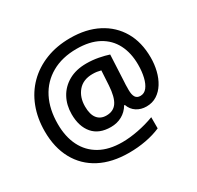

<svg xmlns="http://www.w3.org/2000/svg" viewBox="-168 -913 1226 1193"><g transform="rotate(-30 445.0 -316.5)"><path d="M845 -362Q845 -314 834 -269Q823 -224 801 -188.5Q779 -153 746.5 -132Q714 -111 671 -111Q632 -111 601.5 -130.5Q571 -150 558 -187H553Q531 -150 495.5 -130.5Q460 -111 416 -111Q331 -111 287 -162.5Q243 -214 243 -302Q243 -367 271 -418.5Q299 -470 352 -500Q405 -530 479 -530Q523 -530 564.5 -522Q606 -514 636 -504L627 -320Q626 -311 625.5 -293Q625 -275 625 -256Q625 -221 636 -204Q647 -187 671 -187Q699 -187 717.5 -210.5Q736 -234 745.5 -274Q755 -314 755 -363Q755 -447 723 -509Q691 -571 628 -605Q565 -639 472 -639Q368 -639 292.5 -596Q217 -553 177.5 -475.5Q138 -398 138 -292Q138 -201 171.5 -134Q205 -67 270 -30.5Q335 6 430 6Q483 6 545 -6Q607 -18 662 -39V41Q614 62 555.5 73Q497 84 434 84Q312 84 225 38.5Q138 -7 91.5 -92Q45 -177 45 -293Q45 -387 75 -465Q105 -543 161 -599Q217 -655 295.5 -686Q374 -717 471 -717Q585 -717 669 -673.5Q753 -630 799 -551Q845 -472 845 -362ZM339 -302Q339 -245 362 -216Q385 -187 427 -187Q478 -187 503 -224Q528 -261 533 -342L539 -446Q524 -450 510.5 -452Q497 -454 480 -454Q412 -454 375.5 -411Q339 -368 339 -302Z"/></g></svg>

Font: Noto Sans Hebrew Thin SemiBold
Style: Regular
Weight: 600
Version: Version 3.001